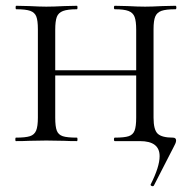

<svg xmlns="http://www.w3.org/2000/svg" viewBox="-20 -488 662 664"><path d="M508 156Q505 156 502.5 154Q500 152 501 150Q532 89 532 52Q532 0 464 0H377Q374 0 374 -6Q374 -12 377 -12Q410 -12 425 -17Q440 -22 445.5 -36.5Q451 -51 451 -81V-385Q451 -415 445.5 -429.5Q440 -444 424.5 -450Q409 -456 377 -456Q374 -456 374 -462Q374 -468 377 -468L421 -467Q457 -465 482 -465Q504 -465 542 -467L587 -468Q590 -468 590 -462Q590 -456 587 -456Q554 -456 538.5 -450.5Q523 -445 517 -431Q511 -417 511 -387V-81Q511 -39 525.5 -25.5Q540 -12 578 -12Q589 -12 589 -2Q589 3 586 9.5Q583 16 578.5 24.5Q574 33 571 39Q531 116 512 154Q510 156 508 156ZM35 -12Q68 -12 83.5 -17Q99 -22 105 -36.5Q111 -51 111 -81V-387Q111 -417 105.5 -431Q100 -445 84.5 -450.5Q69 -456 36 -456Q34 -456 34 -462Q34 -468 36 -468L81 -467Q119 -465 140 -465Q165 -465 203 -467L246 -468Q248 -468 248 -462Q248 -456 246 -456Q214 -456 198 -450Q182 -444 176.5 -429.5Q171 -415 171 -385V-81Q171 -50 176.5 -36Q182 -22 197 -17Q212 -12 246 -12Q248 -12 248 -6Q248 0 246 0Q218 0 202 -1L140 -2L81 -1Q64 0 35 0Q33 0 33 -6Q33 -12 35 -12ZM138 -245H477V-227H138Z"/></svg>

Font: Cormorant Unicase
Style: Regular
Weight: 400
Designer: Christian Thalmann (Catharsis Fonts)
Foundry: Catharsis Fonts
Version: Version 4.000